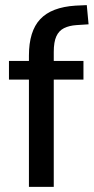

<svg xmlns="http://www.w3.org/2000/svg" viewBox="-20 -730 366 750"><path d="M93 0V-419H15V-492H119L93 -466V-513Q93 -608 137 -655Q181 -702 275 -708L319 -710L326 -635L279 -632Q250 -630 230 -620Q210 -610 200 -588Q190 -566 190 -527V-471L164 -492H306V-419H190V0Z"/></svg>

Font: Nunito Sans 10pt Condensed SemiBold
Style: Regular
Weight: 600
Width: 3
Designer: Vernon Adams
Foundry: Vernon Adams
Version: Version 3.101;gftools[0.9.27]